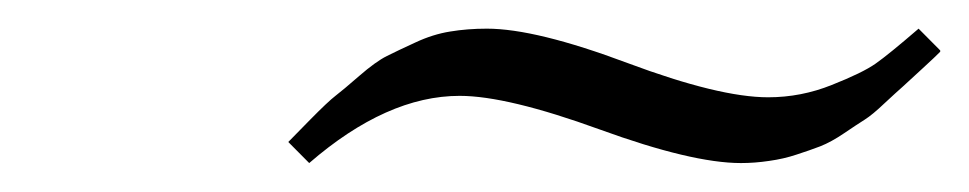

<svg xmlns="http://www.w3.org/2000/svg" viewBox="-20 -688 676 134"><path d="M181.2 -588.9Q184.1 -591.8 196.5 -604.5Q209 -617.2 214.1 -621.1Q219.2 -625 230.7 -635Q242.2 -645 250 -648.9Q257.8 -652.8 270 -658.4Q282.2 -664.1 294.2 -666Q306.2 -668 319.8 -668Q354 -668 418 -644Q481.9 -620.1 516.1 -620.1Q539.1 -620.1 560.5 -628.7Q582 -637.2 591.1 -643.6Q600.1 -649.9 621.1 -668L636.2 -652.8V-651.9Q633.3 -648.9 623.5 -639.9Q613.8 -630.9 609.9 -627.4Q606 -624 597.4 -616Q588.9 -607.9 583.5 -604.5Q578.1 -601.1 569.1 -595Q560.1 -588.9 552.5 -585.9Q544.9 -583 535.9 -580.1Q526.9 -577.1 516.8 -575.7Q506.8 -574.2 497.1 -574.2Q462.9 -574.2 398.4 -597.7Q334 -621.1 300.8 -621.1Q250 -621.1 195.8 -574.2Z"/></svg>

Font: CMU Serif Extra
Style: RomanSlanted
Weight: 500
Italic angle: -9.46001°
Version: Version 0.7.0